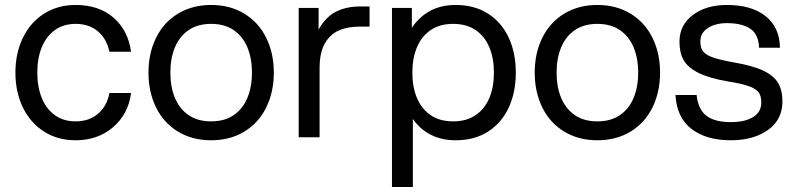

<svg xmlns="http://www.w3.org/2000/svg" viewBox="-20 -552 3190 772"><path d="M42 -260Q42 -338 72 -400Q102 -462 157 -497Q212 -532 284 -532Q378 -532 436.5 -481Q495 -430 507 -344H420Q409 -396 373.5 -426Q338 -456 284 -456Q235 -456 200.5 -431Q166 -406 148 -362Q130 -318 130 -260Q130 -202 148 -158Q166 -114 200.5 -89Q235 -64 284 -64Q338 -64 374 -94.5Q410 -125 420 -178H507Q496 -93 434.5 -40.5Q373 12 284 12Q212 12 157 -23Q102 -58 72 -120Q42 -182 42 -260Z M577 -260Q577 -338 607.5 -400Q638 -462 695.5 -497Q753 -532 829 -532Q905 -532 962.5 -497Q1020 -462 1050.5 -400Q1081 -338 1081 -260Q1081 -182 1050.5 -120Q1020 -58 962.5 -23Q905 12 829 12Q753 12 695.5 -23Q638 -58 607.5 -120Q577 -182 577 -260ZM993 -260Q993 -318 974.5 -362Q956 -406 919.5 -431Q883 -456 829 -456Q775 -456 738.5 -431Q702 -406 683.5 -362Q665 -318 665 -260Q665 -202 683.5 -158Q702 -114 738.5 -89Q775 -64 829 -64Q883 -64 919.5 -89Q956 -114 974.5 -158Q993 -202 993 -260Z M1181 -520H1261V-433Q1290 -485 1332 -505.5Q1374 -526 1427 -526H1466V-445H1425Q1378 -445 1342.5 -429.5Q1307 -414 1286 -377Q1265 -340 1265 -278V0H1181Z M2054 -260Q2054 -181 2025.5 -119.5Q1997 -58 1942.5 -23Q1888 12 1812 12Q1755 12 1711.5 -10.5Q1668 -33 1640 -74V200H1556V-520H1636V-440Q1665 -484 1709 -508Q1753 -532 1812 -532Q1888 -532 1942.5 -497Q1997 -462 2025.5 -400.5Q2054 -339 2054 -260ZM1638 -260Q1638 -202 1656.5 -158Q1675 -114 1711.5 -89Q1748 -64 1802 -64Q1856 -64 1892.5 -89Q1929 -114 1947.5 -158Q1966 -202 1966 -260Q1966 -318 1947.5 -362Q1929 -406 1892.5 -431Q1856 -456 1802 -456Q1748 -456 1711.5 -431Q1675 -406 1656.5 -362Q1638 -318 1638 -260Z M2130 -260Q2130 -338 2160.5 -400Q2191 -462 2248.5 -497Q2306 -532 2382 -532Q2458 -532 2515.5 -497Q2573 -462 2603.5 -400Q2634 -338 2634 -260Q2634 -182 2603.5 -120Q2573 -58 2515.5 -23Q2458 12 2382 12Q2306 12 2248.5 -23Q2191 -58 2160.5 -120Q2130 -182 2130 -260ZM2546 -260Q2546 -318 2527.5 -362Q2509 -406 2472.5 -431Q2436 -456 2382 -456Q2328 -456 2291.5 -431Q2255 -406 2236.5 -362Q2218 -318 2218 -260Q2218 -202 2236.5 -158Q2255 -114 2291.5 -89Q2328 -64 2382 -64Q2436 -64 2472.5 -89Q2509 -114 2527.5 -158Q2546 -202 2546 -260Z M2696 -170H2781Q2787 -112 2820.5 -86.5Q2854 -61 2918 -61Q2976 -61 3008.5 -81.5Q3041 -102 3041 -139Q3041 -164 3032 -178.5Q3023 -193 2995 -204Q2967 -215 2910 -224Q2833 -237 2789.5 -258.5Q2746 -280 2729 -310Q2712 -340 2712 -384Q2712 -451 2765.5 -491.5Q2819 -532 2903 -532Q3002 -532 3058.5 -487Q3115 -442 3116 -360H3032Q3030 -415 2996 -437Q2962 -459 2903 -459Q2857 -459 2826.5 -439.5Q2796 -420 2796 -385Q2796 -360 2807 -345.5Q2818 -331 2846.5 -321Q2875 -311 2931 -301Q3007 -288 3049 -268Q3091 -248 3108.5 -218.5Q3126 -189 3126 -144Q3126 -71 3068 -29.5Q3010 12 2918 12Q2820 12 2760.5 -33.5Q2701 -79 2696 -170Z"/></svg>

Font: Aspekta Variable
Style: Regular
Weight: 400
Designer: Ivo Dolenc
Version: Version 2.100